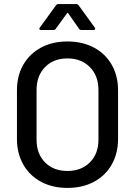

<svg xmlns="http://www.w3.org/2000/svg" viewBox="-20 -911 662 940"><path d="M63 -231V-469Q63 -540 94 -594Q125 -648 181 -678Q237 -708 310 -708Q384 -708 440 -678Q496 -648 527 -594Q558 -540 558 -469V-231Q558 -160 527 -105.5Q496 -51 440 -21Q384 9 310 9Q237 9 181 -21Q125 -51 94 -105.5Q63 -160 63 -231ZM462 -227V-470Q462 -540 420 -582.5Q378 -625 310 -625Q242 -625 200.5 -582.5Q159 -540 159 -470V-227Q159 -158 200.5 -116Q242 -74 310 -74Q378 -74 420 -116Q462 -158 462 -227ZM175 -776 254 -885Q258 -891 267 -891H352Q361 -891 365 -885L444 -776Q446 -774 446 -770Q446 -768 444 -766Q442 -764 438 -764H379Q371 -764 367 -770L314 -846Q313 -848 311 -848Q309 -848 308 -846L253 -770Q249 -764 241 -764H181Q175 -764 173 -767.5Q171 -771 175 -776Z"/></svg>

Font: Amber EN Medium
Style: Regular
Weight: 500
Designer: Jeremy Tribby
Foundry: Tribby Type Co.
Version: Version 1.403 November 24, 2021